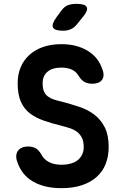

<svg xmlns="http://www.w3.org/2000/svg" viewBox="-20 -970 640 1000"><path d="M390 -574Q377 -597 354 -607.5Q331 -618 300 -618Q253 -618 227.5 -596.5Q202 -575 202 -537Q202 -510 209 -494Q216 -478 229 -468Q242 -458 260 -452Q278 -446 300 -441Q350 -428 394.5 -413Q439 -398 472.5 -372Q506 -346 526 -306Q546 -266 546 -205Q546 -156 530.5 -116.5Q515 -77 484 -49Q453 -21 407 -5.5Q361 10 300 10Q254 10 217 1Q180 -8 151 -25Q122 -42 102.5 -66.5Q83 -91 72 -121Q57 -158 72 -182.5Q87 -207 128 -207Q146 -207 162.5 -199.5Q179 -192 194 -168Q207 -141 234 -126.5Q261 -112 300 -112Q326 -112 348 -118Q370 -124 384.5 -135.5Q399 -147 407.5 -164.5Q416 -182 416 -204Q416 -234 406.5 -252.5Q397 -271 381.5 -283Q366 -295 345 -302Q324 -309 300 -315Q251 -327 209 -341.5Q167 -356 136.5 -379Q106 -402 89 -439.5Q72 -477 72 -537Q72 -583 88 -620.5Q104 -658 133.5 -684.5Q163 -711 205 -725.5Q247 -740 300 -740Q340 -740 373.5 -731.5Q407 -723 434 -707Q461 -691 480 -669Q499 -647 509 -620Q527 -581 513.5 -557.5Q500 -534 460 -534Q437 -534 420.5 -543Q404 -552 390 -574ZM309 -810Q264 -810 256 -827Q248 -844 274 -880L299 -914Q315 -936 334 -943Q353 -950 379 -950Q424 -950 432 -932.5Q440 -915 411 -881L381 -844Q367 -826 349 -818Q331 -810 309 -810Z"/></svg>

Font: Maple Mono Normal NL
Style: Bold
Weight: 700
Monospace: yes
Designer: subframe7536
Version: Version 7.000